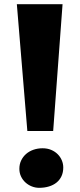

<svg xmlns="http://www.w3.org/2000/svg" viewBox="-20 -902 389 929"><path d="M61.5 -881.8H282.7L237.3 -268.1H112.3ZM73.7 -85.4Q73.7 -107.4 82.5 -125.7Q91.3 -144 106.4 -157.2Q121.6 -170.4 142.1 -177.5Q162.6 -184.6 186 -184.6Q209 -184.6 227.5 -176.8Q246.1 -168.9 259 -156Q272 -143.1 279.1 -126.2Q286.1 -109.4 286.1 -91.8Q286.1 -67.9 277.6 -49.6Q269 -31.2 253.7 -18.8Q238.3 -6.3 216.8 0.2Q195.3 6.8 169.4 6.8Q151.4 6.8 134 0Q116.7 -6.8 103.3 -19Q89.8 -31.2 81.8 -48.1Q73.7 -64.9 73.7 -85.4Z"/></svg>

Font: Merriweather UltraBold
Style: Regular
Weight: 900
Designer: Eben Sorkin ( sorkintype@gmail.com )
Foundry: Eben Sorkin
Version: Version 1.570; ttfautohint (v1.3) -l 8 -r 32 -G 0 -x 0 -H 60